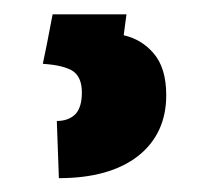

<svg xmlns="http://www.w3.org/2000/svg" viewBox="-20 -24 281 269"><path d="M157.2 -3.9Q156.2 3.9 153.3 25.4Q178.7 31.2 195.3 50.8Q212.9 71.3 212.9 109.4Q212.9 163.1 173.8 194.3Q133.8 225.6 62.5 225.6Q61.5 199.2 59.6 145.5Q76.2 145.5 85.9 135.7Q94.7 126 94.7 105.5Q94.7 85 83 76.2Q70.3 67.4 40 65.4Q44.9 43 53.7 -3.9Q69.3 -3.9 114.3 -3.9Q125 -3.9 157.2 -3.9Z"/></svg>

Font: Noto Sans Hebrew DECATHLON 
Style: Bold
Weight: 400
Designer: Monotype Design Team
Version: Version 2.000;GOOG;noto-fonts:20170220:a8a215d2e889